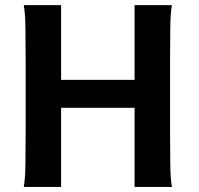

<svg xmlns="http://www.w3.org/2000/svg" viewBox="-20 -733 780 753"><path d="M654.3 -712.9Q648.9 -683.6 647.9 -629.6Q647 -575.7 647 -502.9V-210Q647 -137.2 647.9 -83.3Q648.9 -29.3 654.3 0H507.8V-310.1H219.7V0H73.2Q78.6 -29.3 79.6 -83.3Q80.6 -137.2 80.6 -210V-502.9Q80.6 -575.7 79.6 -629.6Q78.6 -683.6 73.2 -712.9H219.7V-419.9H507.8V-712.9Z"/></svg>

Font: Andika New Basic
Style: Bold
Weight: 700
Designer: Victor Gaultney, Annie Olsen, Pablo Ugerman
Foundry: SIL International
Version: Version 5.500; ttfautohint (v1.8.3)